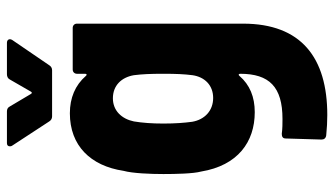

<svg xmlns="http://www.w3.org/2000/svg" viewBox="-220 -518 941 540"><g transform="rotate(-90 250.0 -248.5)"><path d="M336 -580 407 -684C412 -692 408 -699 399 -699H311C305 -699 299 -697 296 -691L262 -632C260 -628 257 -628 255 -632L220 -691C217 -697 212 -699 206 -699H117C111 -699 108 -696 108 -691C108 -689 108 -687 110 -684L178 -580C181 -575 186 -572 192 -572H322C328 -572 333 -575 336 -580ZM312 -502V-479C312 -475 309 -473 306 -477C280 -507 244 -522 201 -522C110 -522 53 -464 39 -371C32 -346 30 -295 30 -259C30 -225 31 -175 37 -153C54 -50 120 -2 204 -2C247 -2 281 -16 306 -45C309 -49 312 -47 312 -43C312 39 275 76 185 76C172 76 158 76 143 74C135 74 130 77 130 85L127 186C127 193 131 198 139 199C159 201 178 202 196 202C357 202 453 129 453 -35V-502C453 -509 448 -514 441 -514H324C317 -514 312 -509 312 -502ZM308 -177C303 -143 280 -119 244 -119C208 -119 183 -143 177 -178C174 -200 172 -226 172 -259C172 -291 174 -318 178 -342C185 -376 208 -401 243 -401C279 -401 302 -377 308 -342C311 -318 312 -296 312 -259C312 -223 311 -201 308 -177Z"/></g></svg>

Font: Barlow Semi Condensed
Style: Bold
Weight: 700
Width: 4
Designer: Jeremy Tribby
Foundry: Tribby Type
Version: Version 1.422;hotconv 1.0.109;makeotfexe 2.5.65596